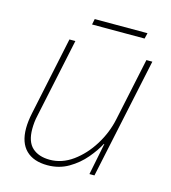

<svg xmlns="http://www.w3.org/2000/svg" viewBox="-100 -721 725 812"><g transform="rotate(15 263.0 -314.5)"><path d="M181 10Q120 10 87 -22.5Q54 -55 54 -118Q54 -148 62 -186L134 -528H160L87 -183Q83 -166 81.5 -151Q80 -136 80 -122Q80 -66 108 -40.5Q136 -15 185 -15Q238 -15 285 -49Q332 -83 366 -137.5Q400 -192 413 -254L471 -528H497L385 0H363L391 -139H389Q373 -108 343.5 -73Q314 -38 273 -14Q232 10 181 10ZM210 -614 215 -639H446L440 -614Z"/></g></svg>

Font: Noto Sans Disp Thin
Style: Italic
Weight: 100
Italic angle: -12°
Designer: Monotype Design Team
Foundry: Monotype Imaging Inc.
Version: Version 2.000;GOOG;noto-source:20170915:90ef993387c0